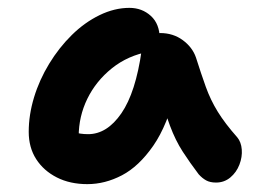

<svg xmlns="http://www.w3.org/2000/svg" viewBox="-20 -729 666 488"><path d="M202 -261Q158 -261 124.5 -278Q91 -295 72 -324.5Q53 -354 53 -394Q53 -437 66.5 -481.5Q80 -526 105 -567Q130 -608 162.5 -640Q195 -672 233 -690.5Q271 -709 309 -709Q341 -709 363.5 -688.5Q386 -668 386 -630Q386 -616 378.5 -608Q371 -600 360 -598Q305 -588 264.5 -555.5Q224 -523 202 -478Q180 -433 180 -382Q180 -368 182.5 -356Q185 -344 191 -326L132 -414Q152 -399 167.5 -393.5Q183 -388 204 -388Q252 -388 288.5 -441Q325 -494 340 -601Q343 -622 356.5 -633.5Q370 -645 387 -645Q420 -645 444.5 -627Q469 -609 478 -583Q491 -542 503 -508.5Q515 -475 533.5 -445Q552 -415 583 -380Q593 -368 594.5 -349Q596 -330 588.5 -310.5Q581 -291 565.5 -278Q550 -265 529 -265Q514 -265 504 -270.5Q494 -276 485 -286Q463 -315 444.5 -343.5Q426 -372 412 -409.5Q398 -447 384 -501L428 -502Q406 -411 369.5 -358.5Q333 -306 290 -283.5Q247 -261 202 -261Z"/></svg>

Font: Shantell Sans SemiBold
Style: Regular
Weight: 600
Designer: Stephen Nixon, Anya Danilova, Shantell Martin
Foundry: Arrow Type
Version: Version 1.011;[c5ecc13dd]